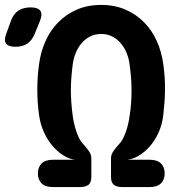

<svg xmlns="http://www.w3.org/2000/svg" viewBox="-111 -760 731 780"><path d="M104 0Q73.5 0 58.2 -15Q43 -29.9 43 -55.5Q43 -81.1 58.2 -96.1Q73.5 -111 104 -111H195Q172.8 -113 149.1 -127.1Q125.5 -141.1 104.3 -165Q83.2 -188.9 68.1 -221.5Q53 -254 47.6 -293Q43.6 -321.7 42.1 -346.7Q40.6 -371.7 40.6 -395.9Q40.6 -420 42.1 -445.2Q43.6 -470.3 47.6 -498.7Q54 -548.4 73.6 -592.3Q93.2 -636.2 125.1 -668.9Q157.1 -701.6 200.9 -720.8Q244.8 -740 300 -740Q355.2 -740 399.1 -720.8Q442.9 -701.6 474.9 -668.9Q506.8 -636.2 526.4 -592.3Q546 -548.4 552.4 -498.7Q556.4 -470.3 558 -445.2Q559.5 -420 559.4 -395.9Q559.2 -371.7 557.4 -346.7Q555.5 -321.7 552.4 -293Q547.9 -254 533.1 -221.5Q518.3 -188.9 497.2 -165Q476 -141.1 452.1 -127.1Q428.1 -113 405 -111H497Q527.5 -111 542.8 -96.1Q558 -81.1 558 -55.5Q558 -29.9 542.8 -15Q527.5 0 497 0H387Q363.5 0 351.8 -9Q340 -18 340 -41.5V-117.8Q340 -131.8 349.6 -145.8Q359.1 -159.8 375.2 -177.3Q382 -183.9 388.3 -196.3Q394.7 -208.7 400.1 -223.9Q405.5 -239 409.4 -255.8Q413.4 -272.6 415.4 -288Q420.1 -317.4 421.7 -343.1Q423.4 -368.7 423.4 -393.4Q423.4 -418 421.4 -443.7Q419.4 -469.3 415.4 -498.7Q412.4 -522.7 403.3 -545Q394.2 -567.3 379.6 -584.3Q365.1 -601.4 345.1 -611.7Q325.1 -622 300 -622Q274.9 -622 254.9 -611.7Q234.9 -601.4 220.4 -584.3Q205.8 -567.3 196.7 -545Q187.6 -522.7 184.6 -498.7Q180.6 -469.3 178.8 -443.7Q176.9 -418 176.9 -393.4Q176.9 -368.7 178.8 -343.1Q180.6 -317.4 184.6 -288Q186.6 -272.6 190.6 -255.8Q194.5 -239 199.9 -223.9Q205.3 -208.7 211.7 -196.3Q218 -183.9 224.8 -177.3Q240.9 -159.8 250.4 -145.8Q260 -131.8 260 -117.8V-41.5Q260 -18 248.2 -9Q236.5 0 213 0ZM29.7 -621.9Q18.9 -595.6 -0.1 -582.8Q-19.2 -570 -48.2 -570Q-77.2 -570 -86.5 -583.3Q-95.7 -596.6 -85.6 -622.9L-67.3 -673.4Q-57.2 -702.7 -37 -716.3Q-16.8 -730 13.2 -730Q43.2 -730 52.9 -716.2Q62.7 -702.4 50.9 -674.1Z"/></svg>

Font: Maple Mono
Style: Regular
Weight: 400
Monospace: yes
Designer: subframe7536
Version: Version 7.300